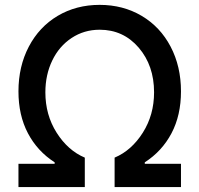

<svg xmlns="http://www.w3.org/2000/svg" viewBox="-20 -757 807 777"><path d="M54.7 0V-94.2H201.2V-100.1Q131.3 -145 93 -217.8Q54.7 -290.5 54.7 -387.2Q54.7 -488.3 96.7 -568.4Q138.7 -648.4 213.6 -692.9Q288.6 -737.3 383.3 -737.3Q478 -737.3 553.2 -692.9Q628.4 -648.4 670.4 -568.4Q712.4 -488.3 712.4 -387.2Q712.4 -290.5 674.1 -217.8Q635.7 -145 565.9 -100.1V-94.2H712.4V0H443.8V-119.1Q512.2 -147.9 557.9 -220Q603.5 -292 603.5 -383.3Q603.5 -491.7 541.3 -564.2Q479 -636.7 383.3 -636.7Q320.3 -636.7 269.8 -603.3Q219.2 -569.8 191.4 -512Q163.6 -454.1 163.6 -383.3Q163.6 -292 209.2 -220Q254.9 -147.9 323.2 -119.1V0Z"/></svg>

Font: Interop Med
Style: Regular
Weight: 500
Designer: Rasmus Andersson, Google, Jang Haemin
Foundry: jhaemin
Version: Version 1.007